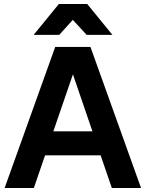

<svg xmlns="http://www.w3.org/2000/svg" viewBox="-20 -933 724 953"><path d="M3 0 254 -700H429L680 0H535L332 -593H352L148 0ZM117 -162 163 -281H523L569 -162ZM147 -760 272 -913H413L538 -760H410L303 -876H379L274 -760Z"/></svg>

Font: SUSE Thin
Style: Bold
Weight: 700
Version: Version 1.000